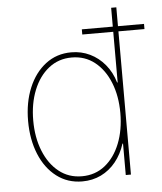

<svg xmlns="http://www.w3.org/2000/svg" viewBox="-53 -774 702 832"><g transform="rotate(-5 298.5 -358.5)"><path d="M272 11.2Q208 11.2 160.2 -25.4Q112.3 -62 86.2 -125.7Q60.1 -189.5 60.1 -270Q60.1 -350.1 86.4 -413.6Q112.8 -477.1 160.6 -513.7Q208.5 -550.3 272 -550.3Q315.9 -550.3 353.3 -532.2Q390.6 -514.2 418.2 -481Q445.8 -447.8 459 -402.8H461.4V-727.5H483.9V0H461.4V-136.7H459Q444.8 -91.8 417.7 -58.3Q390.6 -24.9 353.5 -6.8Q316.4 11.2 272 11.2ZM272 -11.2Q330.1 -11.2 372.6 -45.2Q415 -79.1 438.2 -137.7Q461.4 -196.3 461.4 -270Q461.4 -343.8 438 -402.1Q414.6 -460.4 372.1 -494.1Q329.6 -527.8 272 -527.8Q214.8 -527.8 172.1 -494.1Q129.4 -460.4 106 -402.1Q82.5 -343.8 82.5 -270Q82.5 -196.3 106 -137.7Q129.4 -79.1 171.9 -45.2Q214.4 -11.2 272 -11.2ZM326.7 -623V-645.5H597.2V-623Z"/></g></svg>

Font: Inter 16pt Thin
Style: Regular
Weight: 250
Version: Version 4.001;git-66647c0bb